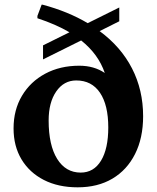

<svg xmlns="http://www.w3.org/2000/svg" viewBox="-20 -787 670 821"><path d="M312 14Q229 14 167.5 -17.5Q106 -49 72 -105.5Q38 -162 38 -238Q38 -317 74 -377.5Q110 -438 173.5 -472Q237 -506 319 -506Q382 -506 428 -475Q401 -555 327 -614L164 -533V-593L277 -649Q219 -683 140 -709V-719L158 -767H162Q271 -738 355 -688L490 -755V-696L406 -654Q497 -587 544.5 -494.5Q592 -402 592 -290Q592 -197 557.5 -128.5Q523 -60 460.5 -23Q398 14 312 14ZM188 -272Q188 -166 224.5 -107.5Q261 -49 325 -49Q381 -49 412 -100Q443 -151 443 -242Q443 -338 407.5 -390.5Q372 -443 306 -443Q253 -443 220.5 -396Q188 -349 188 -272Z"/></svg>

Font: Platypi SemiBold
Style: Regular
Weight: 600
Designer: David Sargent
Foundry: Bolt Cutter Type
Version: Version 1.200; ttfautohint (v1.8.4.7-5d5b)